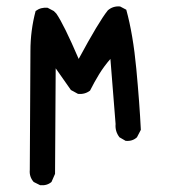

<svg xmlns="http://www.w3.org/2000/svg" viewBox="-20 -439 540 593"><path d="M104 133 84 123Q70 107 72 86Q74 -218 74 -281.5Q74 -345 90 -405Q106 -417 127 -415L146 -405L154 -397Q177 -364 223 -257Q285 -372 313 -407Q329 -421 351 -419L370 -409Q391 -333 401 -226.5Q411 -120 415 -38L403 -15Q389 -2 368 -4L349 -15Q335 -33 337 -56L321 -257Q301 -234 286 -209.5Q271 -185 258 -159Q242 -147 221 -149L199 -161L152 -228L150 98L139 123Q125 135 104 133Z"/></svg>

Font: NaniFont Regular
Style: Regular
Weight: 400
Designer: Nanigashitei
Version: Version 1.036